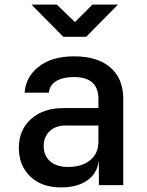

<svg xmlns="http://www.w3.org/2000/svg" viewBox="-20 -805 640 835"><path d="M245 10Q161 10 111.5 -37.5Q62 -85 62 -162Q62 -240 115 -287.5Q168 -335 256 -335H408V-375Q408 -470 301 -470Q253 -470 224 -452Q195 -434 193 -402H87Q92 -471 149 -515.5Q206 -560 302 -560Q404 -560 460 -511.5Q516 -463 516 -376V0H410V-103H409Q402 -50 359 -20Q316 10 245 10ZM276 -79Q337 -79 372.5 -108.5Q408 -138 408 -188V-259H264Q221 -259 195.5 -234Q170 -209 170 -170Q170 -128 198 -103.5Q226 -79 276 -79ZM255 -645 117 -785H227L306 -709L382 -785H493L355 -645Z"/></svg>

Font: JetBrains Mono SemiBold
Style: Regular
Weight: 472
Monospace: yes
Designer: Philipp Nurullin, Konstantin Bulenkov
Foundry: JetBrains
Version: Version 2.305; ttfautohint (v1.8.4.7-5d5b)